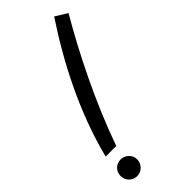

<svg xmlns="http://www.w3.org/2000/svg" viewBox="-223 -680 717 717"><g transform="rotate(-45 135.5 -321.5)"><path d="M235 -642C141 -500 49 -326 1 -136H57C117 -306 203 -478 282 -613ZM77 -45C77 -21 57 -1 33 -1C8 -1 -11 -21 -11 -45C-11 -70 8 -89 33 -89C57 -89 77 -70 77 -45Z"/></g></svg>

Font: Marck Script
Style: Regular
Weight: 400
Designer: Denis Masharov, Marck Fogel
Foundry: Denis Masharov
Version: Version 1.002